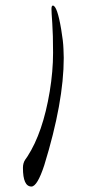

<svg xmlns="http://www.w3.org/2000/svg" viewBox="-20 -600 321 703"><path d="M95.2 83C109.5 82.7 125.2 56.6 142.1 4.9C189.6 -149.1 213.4 -280.1 213.4 -388.2L212.4 -420.4C211.8 -439.6 209 -463.5 204.1 -492.2C194.3 -550.5 184.1 -579.6 173.3 -579.6C170.1 -579.3 168.5 -575.2 168.5 -567.4C168.5 -559.6 169.4 -542.2 171.4 -515.1C173.3 -488.1 174.3 -452 174.3 -406.7C174.3 -361.5 170.2 -314.3 162.1 -265.1C145.5 -164.9 118.3 -85.6 80.6 -27.3C80.2 -27 77.4 -22.9 72 -14.9C66.7 -6.9 64 2.9 64 14.6C64 60.2 74.4 83 95.2 83Z"/></svg>

Font: Kristi
Style: Medium
Weight: 400
Italic angle: -15°
Version: Version 1.003